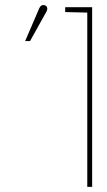

<svg xmlns="http://www.w3.org/2000/svg" viewBox="-20 -728 418 748"><path d="M97 -568 160 -681C167 -692 165 -703 156 -707C144 -712 136 -703 133 -696L78 -568ZM339 0V-700H234V-681L320 -679V0Z"/></svg>

Font: Advent Pro
Style: Thin
Weight: 100
Designer: Andreas Kalpakidis
Foundry: Andreas Kalpakidis
Version: Version 2.002 2007